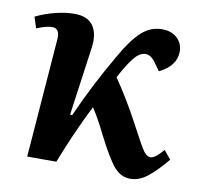

<svg xmlns="http://www.w3.org/2000/svg" viewBox="-66 -597 711 681"><g transform="rotate(10 289.5 -257.0)"><path d="M230 -418.9 195.8 -172.9 203.1 -171.9Q259.3 -297.4 323.2 -405.8Q358.4 -468.3 390.9 -498Q423.3 -527.8 464.8 -527.8Q500 -527.8 520 -508.3Q540 -488.8 540 -460.9Q540 -408.7 479 -378.9L460 -405.8Q442.4 -431.2 422.9 -431.2Q398.4 -431.2 375 -397.9Q356.4 -373 335 -332Q379.4 -267.6 420.9 -190.9Q466.8 -103.5 478.5 -88.4Q490.2 -73.7 502 -73.2Q519 -73.2 547.9 -107.9L573.2 -77.1Q537.6 -33.7 507.3 -9.8Q477.1 14.2 444.8 14.2Q411.6 14.2 387 -13.9Q362.3 -42 320.8 -124Q295.9 -175.3 271 -212.9Q219.7 -110.8 176.8 0H71.8L105 -429.2Q107.9 -467.8 79.1 -467.8Q59.1 -467.8 23.9 -453.1L11.2 -493.2Q41 -508.3 79.1 -518.1Q117.2 -527.8 149.9 -527.8Q196.8 -527.8 217 -499.3Q237.3 -470.7 230 -418.9Z"/></g></svg>

Font: Literata SemiBold
Style: Italic
Weight: 650
Italic angle: -2.39999°
Designer: Latin by Veronika Burian and Jose Scaglione. Greek by Irene Vlachou. Cyrillic by Vera Evstafieva
Foundry: TypeTogether
Version: Version 3.021